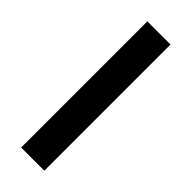

<svg xmlns="http://www.w3.org/2000/svg" viewBox="-215 -657 681 681"><g transform="rotate(45 125.0 -316.5)"><path d="M66.9 -632.8H183.1V0H66.9Z"/></g></svg>

Font: Resagokr
Style: Bold
Weight: 600
Designer: gluk
Foundry: gluk
Version: Version 0.95